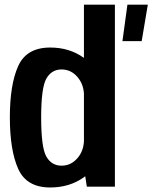

<svg xmlns="http://www.w3.org/2000/svg" viewBox="-20 -805 658 828"><path d="M354.5 0 347.5 -45Q344.5 -42.5 341 -40Q279.5 3.5 196.5 3.5Q94.5 3.5 58.5 -76.8Q22.5 -157 22.5 -299Q22.5 -440.5 58.5 -520.2Q94.5 -600 196.5 -600Q279.5 -600 341 -556Q341.5 -556 342 -555.5V-785H475.5V0ZM342 -195.5V-401Q339.5 -443.5 314 -473Q286 -505.5 245.5 -505.5Q202.5 -505.5 180 -466.2Q157.5 -427 157.5 -298.5Q157.5 -168.5 180 -129.5Q202.5 -90.5 245.5 -90.5Q286 -90.5 314 -123Q339.5 -152 342 -195.5ZM508 -627.5 529.5 -785H617.5L591 -627.5Z"/></svg>

Font: Anybody SemiBold
Style: Regular
Weight: 600
Designer: Tyler Finck
Foundry: Etcetera Type Company
Version: Version 1.010; ttfautohint (v1.8.3) -l 8 -r 50 -G 200 -x 14 